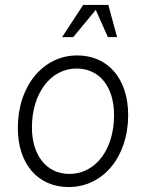

<svg xmlns="http://www.w3.org/2000/svg" viewBox="-20 -740 591 776"><path d="M257 16C397 16 498 -106 498 -275C498 -421 417 -516 292 -516C154 -516 52 -392 52 -223C52 -78 133 16 257 16ZM261 -37C169 -37 109 -111 109 -225C109 -363 185 -463 289 -463C382 -463 441 -390 441 -274C441 -136 366 -37 261 -37ZM231 -590H276L367 -700L416 -590H453L418 -720H316Z"/></svg>

Font: Uncut Sans Light Italic
Style: Regular
Weight: 300
Italic angle: -11°
Designer: Kasper Nordkvist
Foundry: UNCUT.wtf
Version: Version 1.304;Glyphs 3.2 (3246)